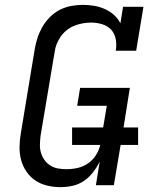

<svg xmlns="http://www.w3.org/2000/svg" viewBox="-20 -763 640 791"><path d="M229 8Q201 8 174 1.5Q147 -5 125.5 -19.5Q104 -34 89 -56Q74 -78 67 -104Q60 -130 60.5 -158.5Q61 -187 66 -215L123 -560Q127 -584 134.5 -607Q142 -630 154.5 -652Q167 -674 185.5 -692.5Q204 -711 226.5 -722.5Q249 -734 273.5 -738.5Q298 -743 321 -743Q345 -743 368 -739Q391 -735 411.5 -726Q432 -717 449 -702Q466 -687 476 -667L487 -735H571L541 -554H457Q461 -577 457 -600.5Q453 -624 438.5 -640Q424 -656 401.5 -663Q379 -670 356 -670Q339 -670 321.5 -667Q304 -664 287.5 -657.5Q271 -651 256 -639.5Q241 -628 230.5 -613Q220 -598 213.5 -581.5Q207 -565 205 -548L147 -203Q145 -185 144.5 -167Q144 -149 149 -133Q154 -117 163.5 -103.5Q173 -90 187.5 -81Q202 -72 219 -69Q236 -66 254 -66Q277 -66 299.5 -71Q322 -76 342 -89.5Q362 -103 375 -123.5Q388 -144 393 -166H277V-238H405L420 -327H298L310 -401H515L489 -238H549V-166H477L449 0H375L391 -98Q380 -75 363.5 -53.5Q347 -32 325.5 -17.5Q304 -3 279 2.5Q254 8 229 8Z"/></svg>

Font: Iosevka Curly Slab ExObl
Style: Regular
Weight: 400
Width: 7
Italic angle: -9°
Monospace: yes
Designer: Belleve Invis
Foundry: Belleve Invis
Version: Version 11.1.0; ttfautohint (v1.8.3)